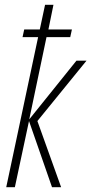

<svg xmlns="http://www.w3.org/2000/svg" viewBox="-20 -781 381 801"><path d="M6 0H42L101 -276L197 0H235L136 -276L341 -528H299L102 -283L174 -626H273L280 -658H182L203 -761H168L146 -658H81L74 -626H139Z"/></svg>

Font: Noto Sans ExtraCondensed ExtraLight
Style: Italic
Weight: 200
Width: 2
Italic angle: -12°
Designer: Monotype Design Team
Foundry: Monotype Imaging Inc.
Version: Version 2.013